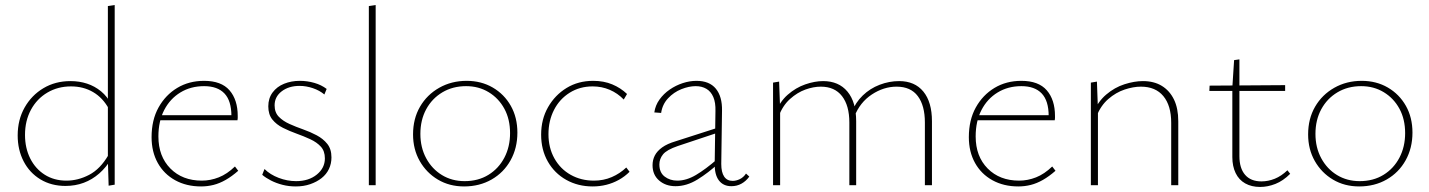

<svg xmlns="http://www.w3.org/2000/svg" viewBox="-20 -733 5658 760"><path d="M239 3Q183 3 140 -23Q97 -49 73.5 -94.5Q50 -140 50 -197Q50 -259 77.5 -307.5Q105 -356 152 -384Q199 -412 259 -412Q294 -412 324.5 -402Q355 -392 380 -371.5Q405 -351 421 -319L411 -302Q387 -346 348.5 -368.5Q310 -391 261 -391Q209 -391 167.5 -366.5Q126 -342 102.5 -298.5Q79 -255 79 -199Q79 -147 99.5 -106Q120 -65 157 -41.5Q194 -18 243 -18Q289 -18 333 -41Q377 -64 409 -119L423 -108Q401 -71 373 -46.5Q345 -22 311.5 -9.5Q278 3 239 3ZM410 2 407 -97V-709L434 -713V-2Z M776 5Q718 5 673.5 -19.5Q629 -44 604.5 -88Q580 -132 580 -190Q580 -258 607.5 -307.5Q635 -357 681.5 -385Q728 -413 788 -413Q856 -413 888.5 -375.5Q921 -338 921 -274Q921 -270 921 -265.5Q921 -261 920 -257H896V-274Q896 -334 868.5 -363Q841 -392 788 -392Q735 -392 694 -367Q653 -342 630 -297.5Q607 -253 607 -193Q607 -114 654.5 -66Q702 -18 779 -18Q813 -18 846 -31Q879 -44 910 -74L923 -57Q898 -35 873.5 -21Q849 -7 825 -1Q801 5 776 5ZM604 -257 609 -277H914V-257Z M1151 5Q1123 5 1098 -1.5Q1073 -8 1052.5 -18.5Q1032 -29 1018 -41L1027 -64Q1049 -42 1083 -29Q1117 -16 1152 -16Q1202 -16 1234 -42Q1266 -68 1266 -106Q1266 -135 1250 -152.5Q1234 -170 1208 -182Q1182 -194 1154 -204Q1126 -214 1100 -227Q1074 -240 1058 -260Q1042 -280 1042 -312Q1042 -344 1059 -367Q1076 -390 1104.5 -401.5Q1133 -413 1167 -413Q1196 -413 1224 -405Q1252 -397 1273 -381L1264 -359Q1245 -375 1218.5 -384Q1192 -393 1166 -393Q1123 -393 1095 -371.5Q1067 -350 1067 -316Q1067 -288 1083.5 -271Q1100 -254 1125.5 -242.5Q1151 -231 1179.5 -221Q1208 -211 1233.5 -197.5Q1259 -184 1275.5 -163.5Q1292 -143 1292 -110Q1292 -85 1282 -64Q1272 -43 1253 -28Q1234 -13 1208 -4Q1182 5 1151 5Z M1440 0V-709L1467 -713V0Z M1817 5Q1759 5 1713.5 -22Q1668 -49 1641.5 -95.5Q1615 -142 1615 -201Q1615 -263 1642.5 -310.5Q1670 -358 1718.5 -385.5Q1767 -413 1827 -413Q1885 -413 1930.5 -386.5Q1976 -360 2002 -314Q2028 -268 2028 -208Q2028 -147 2001 -98.5Q1974 -50 1926 -22.5Q1878 5 1817 5ZM1819 -16Q1873 -16 1913.5 -41Q1954 -66 1976.5 -109Q1999 -152 1999 -206Q1999 -261 1976.5 -302.5Q1954 -344 1914.5 -368Q1875 -392 1825 -392Q1772 -392 1731 -367.5Q1690 -343 1667 -300.5Q1644 -258 1644 -203Q1644 -149 1667 -106.5Q1690 -64 1729.5 -40Q1769 -16 1819 -16Z M2326 5Q2268 5 2221.5 -21Q2175 -47 2148.5 -93.5Q2122 -140 2122 -200Q2122 -261 2149.5 -309Q2177 -357 2223 -385Q2269 -413 2328 -413Q2370 -413 2403.5 -399Q2437 -385 2462 -361L2449 -339Q2425 -364 2393.5 -377.5Q2362 -391 2326 -391Q2275 -391 2235 -366Q2195 -341 2173 -298Q2151 -255 2151 -202Q2151 -148 2174.5 -106Q2198 -64 2239 -41Q2280 -18 2331 -18Q2369 -18 2401.5 -32Q2434 -46 2459 -70L2472 -53Q2453 -34 2429.5 -21Q2406 -8 2380 -1.5Q2354 5 2326 5Z M2875 4Q2843 4 2825.5 -19Q2808 -42 2809 -87L2812 -293Q2813 -327 2803.5 -349Q2794 -371 2776 -381.5Q2758 -392 2734 -392Q2707 -392 2677 -380Q2647 -368 2624.5 -344Q2602 -320 2597 -286L2570 -288Q2574 -316 2590.5 -339Q2607 -362 2631 -378.5Q2655 -395 2682.5 -404Q2710 -413 2737 -413Q2788 -413 2813.5 -382Q2839 -351 2838 -295L2835 -84Q2835 -51 2846.5 -34Q2858 -17 2880 -17Q2894 -17 2908.5 -24Q2923 -31 2933 -46L2946 -34Q2933 -16 2915 -6Q2897 4 2875 4ZM2654 4Q2615 4 2589 -18.5Q2563 -41 2563 -79Q2563 -100 2572 -117.5Q2581 -135 2601 -149.5Q2621 -164 2655 -174L2823 -228L2828 -210L2663 -155Q2619 -140 2604.5 -122Q2590 -104 2590 -82Q2590 -50 2611 -34Q2632 -18 2661 -18Q2697 -18 2735 -40.5Q2773 -63 2819 -103L2825 -87Q2784 -49 2741 -22.5Q2698 4 2654 4Z M3641 0V-248Q3641 -315 3613 -352.5Q3585 -390 3529 -390Q3478 -390 3431 -359Q3384 -328 3362 -272L3351 -288Q3366 -327 3395 -355Q3424 -383 3462 -397.5Q3500 -412 3539 -412Q3601 -412 3635 -370.5Q3669 -329 3669 -253V0ZM3342 0V-248Q3342 -315 3313 -352.5Q3284 -390 3229 -390Q3200 -390 3168 -378.5Q3136 -367 3107 -341Q3078 -315 3062 -272L3048 -283Q3066 -330 3098 -358Q3130 -386 3167.5 -399Q3205 -412 3238 -412Q3300 -412 3334.5 -370.5Q3369 -329 3369 -253V0ZM3040 0V-406L3064 -410L3068 -302V0Z M4011 5Q3953 5 3908.5 -19.5Q3864 -44 3839.5 -88Q3815 -132 3815 -190Q3815 -258 3842.5 -307.5Q3870 -357 3916.5 -385Q3963 -413 4023 -413Q4091 -413 4123.5 -375.5Q4156 -338 4156 -274Q4156 -270 4156 -265.5Q4156 -261 4155 -257H4131V-274Q4131 -334 4103.5 -363Q4076 -392 4023 -392Q3970 -392 3929 -367Q3888 -342 3865 -297.5Q3842 -253 3842 -193Q3842 -114 3889.5 -66Q3937 -18 4014 -18Q4048 -18 4081 -31Q4114 -44 4145 -74L4158 -57Q4133 -35 4108.5 -21Q4084 -7 4060 -1Q4036 5 4011 5ZM3839 -257 3844 -277H4149V-257Z M4616 0V-247Q4616 -315 4585 -352.5Q4554 -390 4496 -390Q4466 -390 4431.5 -378.5Q4397 -367 4367 -341Q4337 -315 4320 -272L4306 -283Q4325 -330 4358.5 -358.5Q4392 -387 4431 -399.5Q4470 -412 4504 -412Q4548 -412 4579 -393Q4610 -374 4627 -339Q4644 -304 4644 -253V0ZM4298 0V-406L4322 -410L4326 -300V0Z M4968 7Q4934 7 4909 -7Q4884 -21 4871 -48Q4858 -75 4858 -111V-387L4865 -495L4886 -498V-115Q4886 -67 4908.5 -41Q4931 -15 4973 -15Q5000 -15 5026 -25.5Q5052 -36 5076 -59L5087 -45Q5059 -17 5028.5 -5Q4998 7 4968 7ZM5067 -373H4767L4768 -394L5067 -396Z M5360 5Q5302 5 5256.5 -22Q5211 -49 5184.5 -95.5Q5158 -142 5158 -201Q5158 -263 5185.5 -310.5Q5213 -358 5261.5 -385.5Q5310 -413 5370 -413Q5428 -413 5473.5 -386.5Q5519 -360 5545 -314Q5571 -268 5571 -208Q5571 -147 5544 -98.5Q5517 -50 5469 -22.5Q5421 5 5360 5ZM5362 -16Q5416 -16 5456.5 -41Q5497 -66 5519.5 -109Q5542 -152 5542 -206Q5542 -261 5519.5 -302.5Q5497 -344 5457.5 -368Q5418 -392 5368 -392Q5315 -392 5274 -367.5Q5233 -343 5210 -300.5Q5187 -258 5187 -203Q5187 -149 5210 -106.5Q5233 -64 5272.5 -40Q5312 -16 5362 -16Z"/></svg>

Font: Ysabeau Office Thin
Style: Regular
Weight: 250
Designer: Christian Thalmann (Catharsis Fonts)
Version: Version 2.001;gftools[0.9.30]; featfreeze: tnum,lnum,ss02